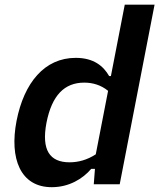

<svg xmlns="http://www.w3.org/2000/svg" viewBox="-20 -785 678 818"><path d="M50.5 -270C19.5 -109.5 67 12.5 200.5 12.5C274 12.5 332.5 -23 368.5 -65.5H384.5L379.5 0H490L638.5 -765H511.5L452.5 -461H445C420.5 -503.5 379.5 -538.5 302.5 -538.5C170 -538.5 82.5 -433 50.5 -270ZM178 -262C201 -379 254.5 -433 339 -433C374.5 -433 410 -423 440.5 -398L388 -127.5C351 -103.5 313.5 -93.5 276.5 -93.5C191.5 -93.5 156 -146 178 -262Z"/></svg>

Font: Monaspace Neon SemiBold
Style: Italic
Weight: 600
Italic angle: -11°
Designer: Riley Cran & the Lettermatic Team
Foundry: Lettermatic
Version: Version 1.200 (Monaspace Neon)